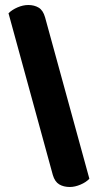

<svg xmlns="http://www.w3.org/2000/svg" viewBox="-20 -689 396 767"><path d="M337 25Q324 39 301.5 48.5Q279 58 259 58Q234 58 216.5 47.5Q199 37 191 10L14 -636Q28 -650 50 -659.5Q72 -669 93 -669Q117 -669 134.5 -658.5Q152 -648 160 -620Z"/></svg>

Font: Baloo Paaji 2
Style: Bold
Weight: 700
Designer: Shuchita Grover, Noopur Datye and Ek Type
Foundry: Ek Type
Version: Version 1.640;hotconv 1.0.111;makeotfexe 2.5.65597; ttfautoh